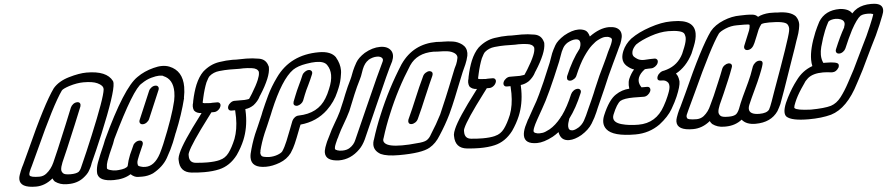

<svg xmlns="http://www.w3.org/2000/svg" viewBox="-44 -1101 6541 1403"><g transform="rotate(-5 3226.0 -400.0)"><path d="M585 -731Q537 -731 479 -713Q431 -697 422 -685Q353 -588 208 -268L156 -156Q144 -133 137 -115Q132 -102 132 -94Q132 -91 133 -88Q140 -72 206 -72Q235 -73 256 -90Q293 -119 314 -166Q341 -224 426 -430Q459 -510 477 -555Q483 -569 496.5 -579.5Q510 -590 527 -590Q540 -590 546 -581Q549 -576 549 -569Q549 -564 547 -557Q528 -510 495 -430Q410 -225 381 -162Q367 -128 367 -108Q367 -95 378 -82.5Q389 -70 432 -70Q473 -70 492 -82Q506 -94 515 -117L526 -142Q557 -210 610 -338Q721 -606 727 -666V-670Q727 -696 686 -715Q652 -731 585 -731ZM613 -800Q761 -800 800 -722Q803 -717 803 -705Q803 -635 682 -342Q630 -218 594 -140L586 -118Q580 -104 567 -81.5Q554 -59 521 -34Q475 0 411 0H398Q350 0 313 -27Q303 -37 298 -51Q239 -2 173 -2Q56 -2 56 -67Q56 -81 62 -98L72 -125Q83 -152 94 -172L140 -271Q287 -599 365 -707Q406 -755 482.5 -777.5Q559 -800 613 -800Z M990 -388Q976 -388 970 -398Q967 -403 967 -409Q967 -415 970 -422L1057 -627Q1063 -641 1077 -651Q1091 -661 1106 -661Q1120 -661 1126 -651Q1129 -646 1129 -640Q1129 -634 1126 -627L1039 -422Q1033 -408 1019 -398Q1005 -388 990 -388ZM744 0Q640 0 628 -52Q627 -52 627 -53Q626 -61 626 -70Q626 -101 639 -138Q649 -166 661 -194L692 -266L705 -299Q877 -667 982 -736Q1034 -773 1104 -791Q1137 -800 1166 -800Q1196 -800 1221 -790Q1315 -752 1315 -634Q1315 -597 1306 -553L1307 -552Q1278 -435 1225 -306L1224 -305Q1218 -290 1211.5 -272Q1205 -254 1197 -235Q1178 -188 1143 -126.5Q1108 -65 1033 -24Q995 -7 953 -7Q948 -7 921.5 -7.5Q895 -8 869 -32Q819 0 744 0ZM785 -70Q839 -74 853 -93Q861 -133 878 -175Q885 -192 893.5 -209Q902 -226 907 -239Q912 -252 926 -261.5Q940 -271 955 -271Q970 -271 975 -262Q978 -257 978 -251Q978 -245 975 -237L944 -166Q940 -155 931 -133Q926 -119 926 -108Q926 -101 928 -94V-93Q930 -84 965 -77L983 -76Q1049 -76 1095 -163Q1112 -197 1126 -230Q1207 -426 1233 -539Q1240 -574 1240 -603Q1240 -697 1171 -725Q1167 -731 1138 -731Q1118 -731 1081.5 -721Q1045 -711 1009 -686Q945 -654 773 -298Q768 -282 761 -265L729 -192Q721 -172 710 -143Q701 -118 701 -97V-89Q703 -81 726 -75Q743 -69 769 -69Z M1436 -69Q1490 -69 1526 -78Q1527 -78 1528 -79Q1568 -88 1595 -124Q1622 -160 1648 -223Q1673 -290 1673 -377Q1673 -403 1671 -431H1644Q1630 -431 1624 -441Q1621 -446 1621 -452Q1621 -459 1624 -466Q1630 -480 1644 -490Q1658 -500 1672 -500H1746Q1770 -502 1777 -504L1780 -505Q1787 -514 1795 -528Q1799 -534 1804 -542Q1839 -599 1855 -638Q1868 -669 1868 -689V-696Q1860 -722 1818 -727Q1789 -731 1757 -731L1730 -730L1656 -731Q1623 -731 1580 -726.5Q1537 -722 1507 -696Q1497 -687 1480 -652Q1461 -605 1447 -542L1444 -528Q1440 -513 1440 -507V-505L1452 -502L1495 -499Q1503 -499 1510 -500H1545Q1559 -500 1565 -490Q1568 -485 1568 -479Q1568 -473 1565 -466Q1559 -451 1545 -441Q1531 -431 1517 -431H1497Q1486 -416 1470 -395Q1334 -215 1309 -155Q1304 -143 1304 -138V-127Q1304 -78 1351 -73.5Q1398 -69 1436 -69ZM1407 0Q1365 0 1315 -5Q1228 -14 1228 -104V-114Q1230 -131 1240 -154Q1271 -229 1414 -417Q1419 -425 1425 -432Q1388 -433 1371 -456Q1365 -470 1365 -485Q1365 -499 1370 -514V-515L1372 -527Q1386 -593 1406 -642Q1430 -699 1463 -732Q1519 -782 1586 -792Q1637 -800 1684 -800L1711 -799L1784 -800Q1828 -800 1878.5 -791Q1929 -782 1942 -732H1943Q1944 -726 1944 -720Q1944 -685 1925 -639Q1903 -586 1865 -527Q1861 -520 1857 -515V-514Q1841 -482 1808 -456Q1778 -436 1746 -433Q1747 -415 1747 -397Q1747 -294 1712 -209Q1690 -156 1654 -104Q1597 -29 1517 -11Q1470 0 1407 0Z M2126 -424Q2110 -424 2103 -433Q2100 -438 2100 -444Q2100 -450 2102 -456Q2110 -477 2119 -499Q2133 -535 2151 -572Q2169 -609 2183 -643Q2189 -657 2203.5 -667Q2218 -677 2232 -677Q2246 -677 2253 -667Q2256 -662 2256 -656Q2256 -650 2253 -643Q2238 -606 2219 -567Q2201 -532 2188 -499L2172 -458Q2167 -446 2154 -436Q2141 -426 2126 -424ZM1860 0Q1753 0 1753 -76Q1753 -89 1756 -104Q1773 -175 1801 -244Q1812 -271 1825 -298Q1840 -330 1860 -379L1870 -405Q1892 -457 1921 -518Q1950 -579 1997 -644Q2108 -800 2317 -800Q2406 -800 2439 -752V-751Q2467 -703 2467 -654Q2467 -639 2464 -624Q2457 -572 2438 -527L2426 -499Q2397 -430 2339 -374Q2257 -296 2138 -285L2129 -263Q2116 -227 2101 -191Q2096 -179 2083.5 -149Q2071 -119 2048 -84Q2016 -41 1962 -20.5Q1908 0 1860 0ZM1889 -69Q1923 -69 1951 -79.5Q1979 -90 1988 -102Q2007 -130 2025 -174Q2043 -218 2059 -260L2081 -317Q2088 -332 2101.5 -342Q2115 -352 2130 -352Q2273 -355 2336 -461Q2353 -488 2368 -526Q2392 -582 2392 -627Q2392 -669 2370 -701Q2351 -731 2289 -731Q2259 -731 2219 -724Q2156 -714 2119 -689Q2032 -627 1939 -404L1929 -379Q1908 -328 1894 -297Q1881 -270 1871 -245Q1844 -180 1829 -119Q1830 -119 1830 -118Q1827 -110 1827 -103Q1827 -94 1833 -83.5Q1839 -73 1877 -70Z M2396 0Q2297 -3 2297 -66Q2297 -72 2298 -79Q2303 -104 2314 -129Q2320 -145 2327.5 -159Q2335 -173 2340 -184Q2361 -230 2387 -273Q2413 -316 2432 -355L2466 -435L2483 -478Q2504 -530 2530 -582L2538 -600Q2542 -610 2546 -621Q2550 -632 2555 -644Q2565 -668 2584 -701.5Q2603 -735 2651 -766Q2710 -800 2766 -800Q2823 -800 2846 -764Q2855 -749 2855 -731Q2855 -711 2845 -687Q2811 -624 2697 -364Q2611 -168 2596 -136Q2575 -92 2549 -67Q2482 0 2396 0ZM2424 -69Q2459 -69 2480 -83Q2513 -104 2527 -139Q2537 -163 2629 -369Q2740 -620 2776 -692Q2779 -699 2779 -705Q2779 -711 2776 -715Q2766 -731 2737 -731Q2706 -731 2674 -713V-712Q2645 -694 2627 -649L2609 -599L2598 -575Q2572 -524 2550 -471L2502 -353Q2479 -306 2453.5 -263.5Q2428 -221 2409 -181Q2404 -168 2396 -155L2382 -123Q2374 -105 2373 -92V-89Q2373 -79 2387 -76V-75Q2404 -69 2424 -69Z M2946 -218H2945Q2931 -219 2926 -229Q2924 -234 2924 -240Q2924 -245 2926 -251L2927 -254Q2962 -330 2993 -405.5Q3024 -481 3061 -559Q3067 -573 3081.5 -582.5Q3096 -592 3110 -592Q3132 -589 3132 -572Q3132 -565 3128 -555Q3100 -494 3075 -434L3062 -404Q3031 -328 2995 -251Q2988 -236 2974 -227Q2960 -218 2946 -218ZM2835 0Q2746 0 2703 -20Q2655 -47 2655 -92Q2655 -108 2661 -126L2662 -127Q2690 -218 2727 -305Q2803 -490 2913 -662L2914 -663Q3010 -800 3179 -800Q3197 -800 3216 -798H3228Q3265 -798 3300.5 -792.5Q3336 -787 3366 -765Q3398 -741 3398 -700Q3398 -691 3396 -680Q3389 -648 3376 -618L3352 -565Q3331 -515 3312 -466Q3296 -424 3278 -381Q3255 -324 3228 -266Q3191 -190 3143 -117Q3110 -62 3063 -35Q3004 0 2835 0ZM2864 -69Q2917 -69 2970 -75Q3026 -78 3046.5 -91Q3067 -104 3081 -131Q3126 -201 3161 -270Q3187 -329 3211 -387L3243 -465Q3262 -514 3295 -595L3309 -624Q3318 -646 3322 -668Q3323 -672 3323 -675Q3323 -692 3307 -705Q3285 -721 3254.5 -725Q3224 -729 3183 -729Q3166 -731 3151 -731Q3031 -731 2974 -646Q2869 -483 2797 -307Q2761 -222 2734 -134Q2730 -126 2730 -118Q2730 -106 2740 -96Q2766 -69 2864 -69Z M3456 -69Q3510 -69 3546 -78Q3547 -78 3548 -79Q3588 -88 3615 -124Q3642 -160 3668 -223Q3693 -290 3693 -377Q3693 -403 3691 -431H3664Q3650 -431 3644 -441Q3641 -446 3641 -452Q3641 -459 3644 -466Q3650 -480 3664 -490Q3678 -500 3692 -500H3766Q3790 -502 3797 -504L3800 -505Q3807 -514 3815 -528Q3819 -534 3824 -542Q3859 -599 3875 -638Q3888 -669 3888 -689V-696Q3880 -722 3838 -727Q3809 -731 3777 -731L3750 -730L3676 -731Q3643 -731 3600 -726.5Q3557 -722 3527 -696Q3517 -687 3500 -652Q3481 -605 3467 -542L3464 -528Q3460 -513 3460 -507V-505L3472 -502L3515 -499Q3523 -499 3530 -500H3565Q3579 -500 3585 -490Q3588 -485 3588 -479Q3588 -473 3585 -466Q3579 -451 3565 -441Q3551 -431 3537 -431H3517Q3506 -416 3490 -395Q3354 -215 3329 -155Q3324 -143 3324 -138V-127Q3324 -78 3371 -73.5Q3418 -69 3456 -69ZM3427 0Q3385 0 3335 -5Q3248 -14 3248 -104V-114Q3250 -131 3260 -154Q3291 -229 3434 -417Q3439 -425 3445 -432Q3408 -433 3391 -456Q3385 -470 3385 -485Q3385 -499 3390 -514V-515L3392 -527Q3406 -593 3426 -642Q3450 -699 3483 -732Q3539 -782 3606 -792Q3657 -800 3704 -800L3731 -799L3804 -800Q3848 -800 3898.5 -791Q3949 -782 3962 -732H3963Q3964 -726 3964 -720Q3964 -685 3945 -639Q3923 -586 3885 -527Q3881 -520 3877 -515V-514Q3861 -482 3828 -456Q3798 -436 3766 -433Q3767 -415 3767 -397Q3767 -294 3732 -209Q3710 -156 3674 -104Q3617 -29 3537 -11Q3490 0 3427 0Z M3848 0Q3757 0 3757 -64Q3757 -90 3772 -126L3796 -175L3802 -184Q3825 -226 3843 -258Q3872 -306 3894 -354Q3926 -419 3991 -577L4015 -644Q4025 -668 4043.5 -700.5Q4062 -733 4114 -766Q4174 -800 4221 -800Q4247 -800 4268.5 -790Q4290 -780 4300 -742Q4377 -798 4445 -798Q4471 -798 4493 -790Q4533 -773 4533 -731Q4533 -725 4532 -718Q4527 -693 4517 -668Q4510 -653 4502 -637L4492 -615Q4472 -572 4452 -531Q4409 -442 4373 -354Q4347 -293 4312 -217L4299 -186Q4284 -150 4257.5 -107Q4231 -64 4176 -30Q4125 -1 4084 -1Q4022 -1 4011 -66Q3989 -49 3966 -36Q3898 0 3848 0ZM3872 -69Q3879 -69 3895.5 -71Q3912 -73 3948 -92Q3992 -117 4034 -169Q4038 -177 4046 -184Q4090 -245 4127 -334Q4134 -349 4148 -359Q4162 -369 4177 -369Q4191 -369 4197 -359Q4200 -354 4200 -349Q4200 -342 4196 -334Q4153 -230 4098 -157Q4085 -122 4085 -101Q4085 -70 4114 -70Q4131 -70 4156 -85H4157Q4186 -103 4203 -132.5Q4220 -162 4245 -221Q4272 -279 4293 -329L4303 -354Q4346 -458 4385 -535Q4405 -576 4423 -618Q4446 -663 4450 -674Q4457 -691 4459 -704V-705Q4459 -718 4442 -724Q4434 -729 4413 -729Q4392 -729 4359 -712Q4339 -703 4310 -676.5Q4281 -650 4247 -600Q4213 -550 4178 -467Q4173 -453 4158.5 -443Q4144 -433 4130 -433Q4115 -433 4109 -443Q4107 -448 4107 -454Q4107 -460 4109 -467Q4158 -584 4218 -660Q4227 -680 4227 -699Q4227 -730 4194 -730Q4168 -730 4135 -712Q4111 -697 4099 -675Q4093 -664 4086 -649Q4080 -635 4074 -616.5Q4068 -598 4060 -578Q3961 -338 3907 -247Q3888 -215 3867 -176L3861 -165Q3845 -136 3838 -118Q3832 -105 3830 -91V-89Q3830 -78 3847 -73H3848Q3857 -69 3872 -69Z M4570 0Q4405 0 4361 -57Q4343 -80 4343 -109Q4343 -132 4354 -159Q4400 -269 4453 -303Q4499 -334 4554 -337Q4552 -351 4552 -363Q4552 -388 4560 -408Q4577 -447 4601 -474Q4576 -481 4547 -507Q4523 -530 4523 -564Q4523 -587 4535 -616Q4555 -664 4601 -701L4603 -702Q4658 -742 4744.5 -771Q4831 -800 4896 -800H4918Q5072 -800 5072 -697Q5072 -657 5050 -603L5029 -552Q4981 -459 4903 -417Q4919 -400 4923 -366Q4924 -362 4924 -357Q4924 -322 4893 -249Q4879 -215 4848 -161.5Q4817 -108 4751 -57Q4671 0 4570 0ZM4598 -69Q4728 -69 4793 -188Q4815 -227 4827 -257L4835 -277Q4848 -309 4848 -330Q4848 -345 4842 -355Q4826 -376 4799 -376H4792Q4765 -376 4765 -394Q4765 -401 4769 -411Q4774 -423 4788.5 -434Q4803 -445 4818 -446Q4825 -447 4839 -452Q4922 -478 4961 -557L4980 -603Q4997 -646 4997 -672Q4997 -682 4991.5 -698.5Q4986 -715 4953.5 -723Q4921 -731 4874 -731Q4813 -731 4743.5 -707Q4674 -683 4633 -655Q4614 -638 4604 -616Q4599 -603 4599 -592Q4599 -576 4609 -566Q4633 -544 4653 -540Q4663 -537 4679 -537Q4726 -540 4756 -540Q4769 -540 4776 -530Q4779 -525 4779 -519Q4779 -513 4776 -505Q4770 -491 4755.5 -481Q4741 -471 4727 -471Q4701 -471 4680 -469Q4644 -443 4632 -413Q4627 -400 4627 -387Q4627 -363 4644 -339H4684Q4699 -339 4704 -329Q4707 -324 4707 -317Q4707 -311 4704 -304Q4698 -290 4684 -279.5Q4670 -269 4655 -269L4580 -270Q4511 -270 4482 -254Q4454 -235 4423 -159Q4418 -147 4418 -136Q4418 -100 4475 -84Q4528 -69 4598 -69Z M5234 0H5220Q5171 0 5135 -27Q5125 -37 5119 -50Q5061 -2 4992 -2Q4876 -2 4876 -67Q4876 -81 4882 -98L4892 -125Q4903 -152 4914 -171L4960 -269Q5104 -592 5184 -703Q5219 -747 5285 -774Q5346 -799 5406 -799L5452 -800Q5473 -800 5497.5 -797.5Q5522 -795 5537 -778Q5571 -796 5623 -799Q5671 -799 5680 -797Q5775 -797 5812 -758Q5832 -731 5832 -699Q5832 -690 5827 -663Q5822 -636 5808 -598L5801 -579Q5788 -537 5759 -456Q5660 -168 5644 -129Q5633 -105 5618 -79Q5564 -1 5451 -1Q5383 -1 5352 -40Q5303 -1 5234 0ZM5263 -70Q5296 -70 5314 -82Q5328 -93 5340 -121L5355 -160Q5373 -203 5399.5 -257.5Q5426 -312 5445 -358Q5458 -391 5468 -421Q5474 -435 5488 -446.5Q5502 -458 5518 -458Q5541 -458 5541 -439Q5541 -433 5534.5 -412.5Q5528 -392 5512 -353Q5493 -306 5467 -252Q5436 -187 5417 -142Q5411 -127 5411 -115Q5411 -71 5486 -71Q5540 -71 5558 -96Q5563 -104 5569 -119Q5576 -134 5607 -224Q5743 -597 5754 -655Q5756 -664 5756 -672Q5756 -691 5746 -705Q5728 -730 5615 -730Q5573 -730 5557 -723Q5545 -709 5533 -685Q5526 -667 5514 -638Q5502 -609 5494 -590Q5474 -543 5439 -543Q5425 -543 5419 -553Q5416 -558 5416 -564Q5416 -571 5419 -578L5463 -685Q5470 -706 5470 -720V-725Q5467 -730 5433 -730H5378Q5333 -730 5293 -713Q5253 -696 5241 -681Q5177 -592 5028 -266Q5000 -204 4972 -147L4955 -109Q4953 -103 4953 -98Q4953 -93 4955 -88Q4958 -72 5027 -72Q5056 -73 5078 -90Q5114 -119 5133 -165Q5159 -216 5205 -328Q5226 -377 5243 -422Q5249 -437 5263 -447Q5277 -457 5291 -458Q5307 -458 5313 -449Q5316 -444 5316 -438Q5316 -432 5313 -425Q5298 -383 5279 -338Q5235 -233 5202 -162Q5188 -128 5188 -109Q5188 -95 5199.5 -82.5Q5211 -70 5253 -70Z M5862 -69Q5964 -70 6011 -84Q6054 -98 6086.5 -140.5Q6119 -183 6150 -241L6165 -269Q6201 -333 6232 -401L6277 -494Q6317 -572 6345 -640Q6357 -669 6367 -694Q6377 -719 6377 -722Q6377 -724 6373 -726Q6361 -731 6339 -731Q6303 -731 6287 -722L6283 -720Q6255 -700 6213 -623Q6183 -565 6153 -493Q6147 -479 6133 -469Q6119 -459 6105 -459Q6090 -459 6084 -469Q6081 -474 6081 -480Q6081 -486 6084 -493Q6122 -585 6157 -646L6158 -652Q6163 -664 6163 -674Q6163 -697 6137 -707Q6118 -714 6101 -714Q6082 -714 6066 -709Q6050 -704 6045 -696Q6029 -667 6016 -635Q5997 -589 5978 -519Q5970 -488 5970 -461Q5970 -428 5983 -401H6000Q6087 -401 6093 -381Q6094 -377 6094 -373Q6094 -367 6092 -361L6089 -356Q6071 -327 6043 -327H6037Q6002 -332 5974 -332Q5900 -332 5862 -300Q5839 -279 5834 -268Q5824 -255 5806 -227Q5772 -175 5755 -133Q5743 -105 5743 -95Q5743 -91 5745 -90Q5760 -73 5862 -69ZM5841 0Q5715 0 5680 -34L5679 -35Q5669 -47 5669 -68Q5669 -94 5686 -135Q5693 -152 5704 -173Q5739 -241 5778 -291Q5826 -358 5901 -385Q5896 -406 5896 -432Q5896 -512 5945 -631Q5961 -668 5980 -704Q6029 -783 6135 -783H6140Q6204 -778 6225 -743Q6244 -764 6265 -776Q6307 -800 6368 -800Q6388 -800 6391 -799H6392Q6452 -793 6452 -749Q6452 -732 6442 -708L6416 -643Q6386 -570 6342 -486Q6321 -444 6299 -397Q6267 -327 6230 -259L6215 -231Q6126 -55 6006 -19Q5936 0 5841 0Z"/></g></svg>

Font: Bubblez Graffiti
Style: Italic
Weight: 400
Italic angle: -22.5°
Designer: GGBotNet
Foundry: GGBotNet
Version: 1.00